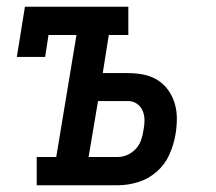

<svg xmlns="http://www.w3.org/2000/svg" viewBox="-20 -550 640 570"><path d="M89 0V-84H147L207 -446H124L114 -381H30L54 -530H361V-446H303L285 -333H360Q384 -333 406.5 -328.5Q429 -324 447.5 -312.5Q466 -301 479 -283Q492 -265 498.5 -243.5Q505 -222 505 -198Q505 -174 501 -151Q496 -121 483 -91.5Q470 -62 445.5 -40.5Q421 -19 390.5 -9.5Q360 0 330 0ZM243 -84H330Q345 -84 359 -90.5Q373 -97 383.5 -108.5Q394 -120 399 -134.5Q404 -149 406 -164Q409 -178 409 -193Q409 -208 403.5 -221Q398 -234 386.5 -242Q375 -250 360 -250H271Z"/></svg>

Font: Iosevka Slab MdExObl
Style: Regular
Weight: 500
Width: 7
Italic angle: -9°
Monospace: yes
Designer: Belleve Invis
Foundry: Belleve Invis
Version: Version 11.1.1; ttfautohint (v1.8.3)